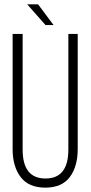

<svg xmlns="http://www.w3.org/2000/svg" viewBox="-20 -856 416 882"><path d="M105 -836H155L226 -741H189ZM337 -700V-171Q337 -91 300.5 -42.5Q264 6 188 6Q112 6 75 -42.5Q38 -91 38 -171V-700H84V-169Q84 -36 189 -36Q294 -36 294 -169V-700Z"/></svg>

Font: Bebas Neue Book
Style: Regular
Weight: 400
Designer: Ryoichi Tsunekawa
Foundry: Ryoichi Tsunekawa
Version: Version 001.003